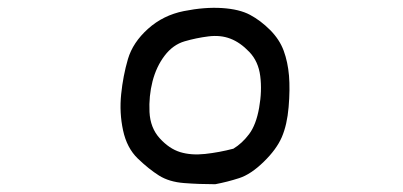

<svg xmlns="http://www.w3.org/2000/svg" viewBox="-20 -470 1040 496"><path d="M536.1 5.9Q494.1 5.9 455.6 2.9Q417 0 390.6 -16.6Q364.3 -33.2 335.9 -60.5Q307.6 -87.9 297.9 -133.3Q288.1 -178.7 293 -226.6Q297.9 -274.4 310.5 -317.4Q323.2 -360.4 362.3 -395.5Q401.4 -430.7 455.1 -441.4Q508.8 -452.1 553.7 -449.2Q598.6 -446.3 626 -431.6Q653.3 -417 677.7 -392.6Q702.1 -368.2 712.9 -338.9Q723.6 -309.6 726.6 -274.4Q729.5 -239.3 725.6 -193.4Q721.7 -147.5 708 -115.7Q694.3 -84 661.1 -51.8Q627.9 -19.5 597.7 -9.8Q567.4 0 536.1 5.9ZM583 -85.9Q605.5 -99.6 623.5 -123.5Q641.6 -147.5 649.4 -191.4Q657.2 -235.4 652.3 -273.4Q647.5 -311.5 624 -335.9Q600.6 -360.4 575.2 -370.1Q549.8 -379.9 518.6 -376Q487.3 -372.1 457 -363.3Q426.8 -354.5 405.3 -326.2Q383.8 -297.9 374 -259.8Q364.3 -221.7 366.2 -180.7Q368.2 -139.6 392.6 -112.8Q417 -85.9 445.3 -77.1Q473.6 -68.4 509.8 -72.3Q545.9 -76.2 583 -85.9Z"/></svg>

Font: NaikaiFont
Style: Regular-Lite
Weight: 400
Version: Version 1.67